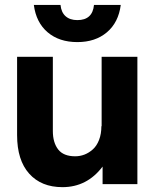

<svg xmlns="http://www.w3.org/2000/svg" viewBox="-20 -752 631 784"><path d="M195.8 -216.8Q195.8 -169.9 217.5 -141.8Q239.3 -113.8 287.1 -113.8Q306.6 -113.8 325 -120.8Q343.3 -127.9 359.1 -142.1Q375 -156.2 384.5 -180.7Q394 -205.1 394 -236.8H395V-520H541V0H398.9V-71.8Q335.4 12.2 234.9 12.2Q148.4 12.2 99.1 -43Q49.8 -98.1 49.8 -200.2V-520H195.8ZM118.2 -731.9H227.1Q230 -701.7 247.8 -685.8Q265.6 -669.9 295.9 -669.9Q357.9 -669.9 363.8 -731.9H473.1Q463.9 -660.2 416.5 -620.1Q369.1 -580.1 295.9 -580.1Q221.7 -580.1 174.6 -620.1Q127.4 -660.2 118.2 -731.9Z"/></svg>

Font: Aspekta 400
Style: Bold
Weight: 700
Designer: Ivo Dolenc
Version: Version 2.000